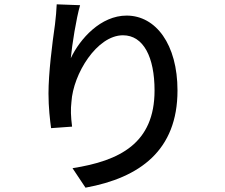

<svg xmlns="http://www.w3.org/2000/svg" viewBox="-20 -816 1040 887"><path d="M242 -796C241 -770 238 -736 234 -703C221 -613 204 -477 204 -384C204 -319 211 -261 216 -224L313 -231C307 -278 306 -312 310 -345C318 -475 428 -653 548 -653C643 -653 694 -552 694 -398C694 -153 532 -73 315 -39L375 51C627 5 800 -122 800 -398C800 -611 700 -744 565 -744C446 -744 350 -638 307 -547C313 -610 332 -730 350 -792L242 -796Z"/></svg>

Font: Genne Gothic Medium
Style: Regular
Weight: 500
Designer: Ryoko NISHIZUKA (kana & ideographs); Paul D. Hunt (Latin, Greek & Cyrillic); Wenlong ZHANG (bopomofo); Sandoll Communica
Foundry: Adobe Systems Incorporated
Version: Version 1.004;PS 1.004;hotconv 16.6.51;makeotf.lib2.5.65220